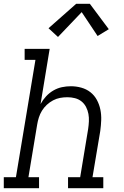

<svg xmlns="http://www.w3.org/2000/svg" viewBox="-33 -993 653 1013"><path d="M-13 0V-58H51L154 -677H97V-735H229L181 -444Q193 -466 210 -484.5Q227 -503 248.5 -515.5Q270 -528 293.5 -533Q317 -538 341 -538Q369 -538 396 -530.5Q423 -523 444 -506.5Q465 -490 478 -466Q491 -442 496.5 -415Q502 -388 501 -359.5Q500 -331 496 -302L455 -58H512V0H326V-58H390L432 -312Q435 -332 436 -352.5Q437 -373 433.5 -392Q430 -411 421 -428.5Q412 -446 397 -458Q382 -470 362.5 -475Q343 -480 323 -480Q323 -480 323 -480Q323 -480 323 -480Q303 -480 284 -476.5Q265 -473 247 -463.5Q229 -454 214 -440Q199 -426 188.5 -409Q178 -392 172 -373Q166 -354 163 -335L117 -58H173V0ZM273 -798 223 -844 369 -973H441L541 -839L482 -803L398 -929Z"/></svg>

Font: Iosevka Slab LtExObl
Style: Regular
Weight: 300
Width: 7
Italic angle: -9°
Monospace: yes
Designer: Belleve Invis
Foundry: Belleve Invis
Version: Version 11.1.0; ttfautohint (v1.8.3)